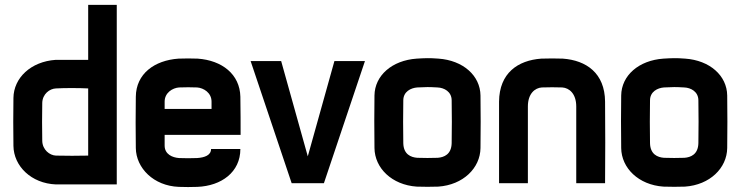

<svg xmlns="http://www.w3.org/2000/svg" viewBox="-20 -750 3030 786"><path d="M341 -730V-505H208C106 -498 36 -431 35 -349C34 -274 34 -228 35 -153C36 -70 108 1 209 5H458V-730ZM153 -173C152 -235 152 -267 153 -329C154 -365 183 -387 209 -388C245 -390 300 -390 341 -388V-113C297 -112 253 -112 209 -113C183 -114 154 -137 153 -173Z M964 -140H844C844 -114 817 -105 787 -103C769 -102 731 -102 713 -103C686 -105 654 -118 654 -154V-198H965C965 -211 965 -325 964 -354C962 -446 889 -503 789 -510C775 -511 726 -511 711 -510C612 -503 537 -448 536 -354C535 -274 535 -224 536 -144C537 -62 609 11 712 15C737 16 763 16 788 15C886 11 964 -45 964 -140ZM654 -304V-334C654 -370 686 -390 713 -392C728 -393 773 -393 787 -392C814 -390 846 -370 846 -334V-304Z M1474 -500H1349L1240 -110L1131 -500H1006L1174 0H1306Z M1771 -392C1798 -391 1829 -375 1829 -339C1830 -259 1830 -244 1829 -164C1828 -118 1798 -106 1772 -104C1754 -103 1706 -103 1688 -104C1662 -106 1632 -118 1631 -164C1630 -240 1630 -263 1631 -339C1631 -375 1662 -390 1688 -392C1727 -394 1734 -394 1771 -392ZM1513 -144C1514 -62 1584 7 1686 14C1704 15 1756 15 1774 14C1876 7 1946 -62 1947 -144C1948 -224 1948 -279 1947 -359C1946 -441 1875 -503 1775 -510C1736 -513 1721 -512 1686 -510C1585 -503 1514 -441 1513 -359C1512 -283 1512 -230 1513 -144Z M2339 0H2457C2458 -83 2458 -251 2457 -334C2456 -451 2380 -503 2284 -510C2270 -511 2211 -511 2196 -510C2100 -503 2024 -451 2023 -334V0H2141V-314C2141 -367 2170 -390 2198 -392C2213 -393 2268 -393 2282 -392C2310 -390 2339 -367 2339 -314Z M2781 -392C2808 -391 2839 -375 2839 -339C2840 -259 2840 -244 2839 -164C2838 -118 2808 -106 2782 -104C2764 -103 2716 -103 2698 -104C2672 -106 2642 -118 2641 -164C2640 -240 2640 -263 2641 -339C2641 -375 2672 -390 2698 -392C2737 -394 2744 -394 2781 -392ZM2523 -144C2524 -62 2594 7 2696 14C2714 15 2766 15 2784 14C2886 7 2956 -62 2957 -144C2958 -224 2958 -279 2957 -359C2956 -441 2885 -503 2785 -510C2746 -513 2731 -512 2696 -510C2595 -503 2524 -441 2523 -359C2522 -283 2522 -230 2523 -144Z"/></svg>

Font: Fervojo
Style: Bold
Weight: 700
Designer: kohakuno
Version: ver.1.0